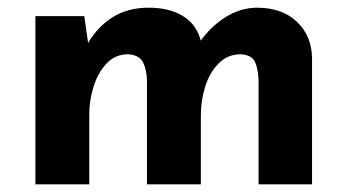

<svg xmlns="http://www.w3.org/2000/svg" viewBox="-20 -479 903 499"><path d="M199 -437 210 -360 208 -366Q234 -410 273 -434.5Q312 -459 367 -459Q420 -459 456 -437Q492 -415 503 -369L498 -368Q526 -409 565.5 -434Q605 -459 648 -459Q713 -459 751.5 -422.5Q790 -386 791 -328V0H652V-270Q651 -299 643 -317.5Q635 -336 606 -338Q572 -338 548.5 -314.5Q525 -291 513.5 -254.5Q502 -218 502 -179V0H362V-270Q361 -299 351.5 -317.5Q342 -336 313 -338Q280 -338 257.5 -314.5Q235 -291 223.5 -255Q212 -219 212 -181V0H72V-437Z"/></svg>

Font: Reem Kufi Fun
Style: Bold
Weight: 700
Designer: Khaled Hosny
Version: Version 1.005